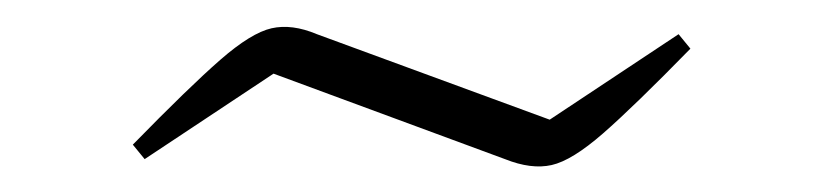

<svg xmlns="http://www.w3.org/2000/svg" viewBox="-20 -355 625 146"><path d="M90 -234 81 -245Q124 -289 147.5 -309.5Q171 -330 186.5 -333.5Q202 -337 221 -329L398 -264L496 -329L505 -318Q462 -274 438.5 -253.5Q415 -233 399.5 -229.5Q384 -226 364 -234L188 -299Z"/></svg>

Font: Piazzolla ExtraLight
Style: Regular
Weight: 200
Designer: Juan Pablo del Peral
Foundry: Huerta Tipografica
Version: Version 1.330